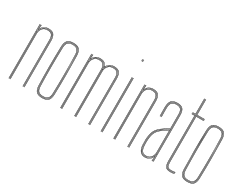

<svg xmlns="http://www.w3.org/2000/svg" viewBox="-83 -1318 2345 1842"><g transform="rotate(30 1090.0 -397.5)"><path d="M231.2 0V-514Q231.2 -556 215.2 -578.5Q199.2 -601 154.2 -601Q126.2 -601 104.6 -585.6Q83 -570.2 74 -542.5H72L75.8 -600H80V-596.2L75.8 -555.5H76.8Q85.5 -577.8 107.4 -591.4Q129.2 -605 154.2 -605Q201.8 -605 218.5 -581.5Q235.2 -558 235.2 -514V0ZM60 0V-600H64V0ZM68 0V-600H72L70 -527.8H72Q77.8 -556.5 99.4 -576.8Q121 -597 154.2 -597Q198.2 -597 212.8 -574.6Q227.2 -552.2 227.2 -514V0H223.2V-514Q223.2 -552 209 -572.5Q194.8 -593 154.2 -593Q124.8 -593 106.8 -579Q88.8 -565 80.6 -545.4Q72.5 -525.8 72.5 -508.8V0ZM76.5 0V-508.8Q76.5 -525.8 84 -544.4Q91.5 -563 108.5 -576Q125.5 -589 154.2 -589Q192.2 -589 205.8 -569.6Q219.2 -550.2 219.2 -514V0H215.2V-514Q215.2 -548.2 202.6 -566.6Q190 -585 154.2 -585Q127.5 -585 111.2 -572.9Q95 -560.8 87.8 -543.1Q80.5 -525.5 80.5 -508.8V0Z M432.5 5Q388.8 5 367.4 -15Q346 -35 344.5 -85Q341.5 -189.2 341.4 -293Q341.2 -396.8 344.5 -514Q346 -563 366.6 -584Q387.2 -605 432.5 -605Q478 -605 498.5 -584Q519 -563 520.5 -514Q523.2 -410.8 523.6 -305.2Q524 -199.8 520.5 -85Q519 -35 497.6 -15Q476.2 5 432.5 5ZM432.5 1Q474 1 494.6 -18Q515.2 -37 516.5 -85.2Q520 -202 519.8 -305.8Q519.5 -409.5 516.5 -513.8Q515.2 -562.2 494.8 -581.6Q474.2 -601 432.5 -601Q391 -601 370.4 -581.6Q349.8 -562.2 348.5 -513.8Q345.5 -409.5 345.4 -305.6Q345.2 -201.8 348.5 -85.2Q349.8 -37 370.4 -18Q391 1 432.5 1ZM432.5 -3Q391 -3 372.4 -22.1Q353.8 -41.2 352.5 -85.2Q349.2 -195.8 349.2 -299.6Q349.2 -403.5 352.5 -513.8Q353.8 -558.5 372.4 -577.8Q391 -597 432.5 -597Q474 -597 492.6 -577.8Q511.2 -558.5 512.5 -513.8Q515.5 -409.5 515.8 -305.5Q516 -201.5 512.5 -85.2Q511.2 -41.2 492.6 -22.1Q474 -3 432.5 -3ZM432.5 -7Q472 -7 489.6 -25.1Q507.2 -43.2 508.5 -85.5Q511.8 -196.2 511.8 -300Q511.8 -403.8 508.5 -513.5Q507.2 -556 489.6 -574.5Q472 -593 432.5 -593Q393 -593 375.4 -574.5Q357.8 -556 356.5 -513.5Q353.5 -409 353.4 -305.2Q353.2 -201.5 356.5 -85.5Q357.8 -43.2 375.5 -25.1Q393.2 -7 432.5 -7ZM432.5 -11Q397.2 -11 379.5 -27.4Q361.8 -43.8 360.5 -85.5Q357.2 -196.5 357.2 -299.9Q357.2 -403.2 360.5 -513.5Q361.8 -556 379.5 -572.5Q397.2 -589 432.5 -589Q467.8 -589 485.6 -572.5Q503.5 -556 504.5 -513.5Q507.5 -408.8 507.8 -305.5Q508 -202.2 504.5 -85.5Q503.5 -43.8 485.6 -27.4Q467.8 -11 432.5 -11ZM432.5 -15Q467.8 -15 483.6 -31.5Q499.5 -48 500.5 -85.8Q503.8 -197.2 503.8 -299.9Q503.8 -402.5 500.5 -513.5Q499.5 -551.8 483.6 -568.4Q467.8 -585 432.5 -585Q397.2 -585 381.5 -568.4Q365.8 -551.8 364.5 -513.5Q361.2 -401.8 361.2 -298.8Q361.2 -195.8 364.5 -85.8Q365.8 -48 381.5 -31.5Q397.2 -15 432.5 -15Z M957.8 0V-514Q957.8 -556 941.8 -578.5Q925.8 -601 880.8 -601Q852 -601 829.9 -584.5Q807.8 -568 800.5 -542.5H798.5Q794.5 -574.5 777.2 -587.8Q760 -601 725.8 -601Q697.8 -601 676.1 -585.6Q654.5 -570.2 645.5 -542.5H643.5L647.2 -600H651.5V-596.2L647.2 -555.5H648.2Q657 -577.8 678.9 -591.4Q700.8 -605 725.8 -605Q758.5 -605 775.9 -593.6Q793.2 -582.2 800.2 -555.5H802Q813.5 -579 835.4 -592Q857.2 -605 880.8 -605Q928.2 -605 945 -581.5Q961.8 -558 961.8 -514V0ZM631.5 0V-600H635.5V0ZM639.5 0V-600H643.5L641.5 -527.8H643.5Q649.2 -556.5 670.9 -576.8Q692.5 -597 725.8 -597Q761.8 -597 778.4 -581Q795 -565 797.5 -527.8H798.5Q804.2 -556.5 825.9 -576.8Q847.5 -597 880.8 -597Q924.8 -597 939.2 -574.6Q953.8 -552.2 953.8 -514V0H949.8V-514Q949.8 -552 935.5 -572.5Q921.2 -593 880.8 -593Q851.2 -593 833.4 -579Q815.5 -565 807.4 -545.4Q799.2 -525.8 799.2 -508.8V0H794.8V-514Q794.8 -552 780.5 -572.5Q766.2 -593 725.8 -593Q696.2 -593 678.2 -579Q660.2 -565 652.1 -545.4Q644 -525.8 644 -508.8V0ZM648 0V-508.8Q648 -525.8 655.5 -544.4Q663 -563 680 -576Q697 -589 725.8 -589Q763.8 -589 777.2 -569.6Q790.8 -550.2 790.8 -514V0H786.8V-514Q786.8 -548.2 774.1 -566.6Q761.5 -585 725.8 -585Q699 -585 682.8 -572.9Q666.5 -560.8 659.2 -543.1Q652 -525.5 652 -508.8V0ZM803.2 0V-508.8Q803.2 -525.8 810.8 -544.4Q818.2 -563 835.2 -576Q852.2 -589 880.8 -589Q918.8 -589 932.2 -569.6Q945.8 -550.2 945.8 -514V0H941.8V-514Q941.8 -548.2 929.1 -566.6Q916.5 -585 880.8 -585Q854 -585 837.9 -572.9Q821.8 -560.8 814.5 -543.1Q807.2 -525.5 807.2 -508.8V0Z M1079.8 -796V-800H1099.8V-796ZM1079.8 -788V-792H1099.8V-788ZM1079.8 -780V-784H1099.8V-780ZM1095.8 0V-600H1099.8V0ZM1079.8 0V-600H1083.8V0ZM1087.8 0V-600H1091.8V0Z M1391 0V-514Q1391 -556 1375 -578.5Q1359 -601 1314 -601Q1286 -601 1264.4 -585.6Q1242.8 -570.2 1233.8 -542.5H1231.8L1235.5 -600H1239.8V-596.2L1235.5 -555.5H1236.5Q1245.2 -577.8 1267.1 -591.4Q1289 -605 1314 -605Q1361.5 -605 1378.2 -581.5Q1395 -558 1395 -514V0ZM1219.8 0V-600H1223.8V0ZM1227.8 0V-600H1231.8L1229.8 -527.8H1231.8Q1237.5 -556.5 1259.1 -576.8Q1280.8 -597 1314 -597Q1358 -597 1372.5 -574.6Q1387 -552.2 1387 -514V0H1383V-514Q1383 -552 1368.8 -572.5Q1354.5 -593 1314 -593Q1284.5 -593 1266.5 -579Q1248.5 -565 1240.4 -545.4Q1232.2 -525.8 1232.2 -508.8V0ZM1236.2 0V-508.8Q1236.2 -525.8 1243.8 -544.4Q1251.2 -563 1268.2 -576Q1285.2 -589 1314 -589Q1352 -589 1365.5 -569.6Q1379 -550.2 1379 -514V0H1375V-514Q1375 -548.2 1362.4 -566.6Q1349.8 -585 1314 -585Q1287.2 -585 1271 -572.9Q1254.8 -560.8 1247.5 -543.1Q1240.2 -525.5 1240.2 -508.8V0Z M1661 0V-514Q1661 -560.8 1643.1 -580.9Q1625.2 -601 1584 -601Q1540 -601 1521.2 -580.2Q1502.5 -559.5 1501 -514Q1500.2 -490.8 1500.8 -463.8Q1501.2 -436.8 1502 -410H1498Q1497.2 -436.8 1496.8 -464.5Q1496.2 -492.2 1497 -514Q1498.5 -562.8 1518.6 -583.9Q1538.8 -605 1584 -605Q1627.2 -605 1646.1 -583.9Q1665 -562.8 1665 -514V0ZM1653.2 0V-10L1654.8 -72.2H1653.8Q1649.2 -45.8 1626.9 -24.4Q1604.5 -3 1571 -3Q1505.8 -3 1501 -90.5Q1500 -109 1499.8 -120Q1499.5 -131 1500 -144.8Q1501.8 -191.8 1514.4 -229.2Q1527 -266.8 1568 -298.5Q1588 -314 1611.4 -329.1Q1634.8 -344.2 1653 -355V-514Q1653 -556.5 1637 -574.8Q1621 -593 1584 -593Q1545.2 -593 1527.8 -574.6Q1510.2 -556.2 1509 -513.8Q1508.2 -490.5 1508.8 -463.8Q1509.2 -437 1510 -410H1506Q1505.2 -437.5 1504.8 -464.9Q1504.2 -492.2 1505 -513.8Q1506.2 -557.8 1524.4 -577.4Q1542.5 -597 1584 -597Q1623 -597 1640 -577.8Q1657 -558.5 1657 -514V0ZM1571 5Q1534.8 5 1515 -20.2Q1495.2 -45.5 1493 -90Q1491 -122.2 1492 -145Q1493.8 -192 1506.9 -231.8Q1520 -271.5 1563 -304.8Q1580 -318 1601.6 -332.6Q1623.2 -347.2 1645 -360V-514Q1645 -552 1630.9 -568.5Q1616.8 -585 1584 -585Q1549 -585 1533.6 -568.2Q1518.2 -551.5 1517 -513.5Q1516.2 -490.8 1516.8 -465.6Q1517.2 -440.5 1518 -410H1514Q1513.2 -438 1512.8 -465.1Q1512.2 -492.2 1513 -513.5Q1514.2 -552.2 1529.9 -570.6Q1545.5 -589 1584 -589Q1619 -589 1634 -571.6Q1649 -554.2 1649 -514V-357.8Q1602.8 -330.2 1565 -301.2Q1524.2 -269.5 1511 -231.1Q1497.8 -192.8 1496 -145Q1495.5 -129.8 1495.8 -121.5Q1496 -113.2 1497 -90.2Q1499.2 -46.2 1518.5 -22.6Q1537.8 1 1571 1Q1599.2 1 1621 -14.6Q1642.8 -30.2 1651.8 -57.5H1652.8L1649.5 -6V0H1645.2V-4.8L1649.8 -44.5H1648.8Q1639.2 -21.8 1617.4 -8.4Q1595.5 5 1571 5ZM1571 -7Q1600.5 -7 1618.5 -21Q1636.5 -35 1644.8 -54.8Q1653 -74.5 1653 -91.2V-350.8Q1635.8 -340.8 1612.2 -325.2Q1588.8 -309.8 1570.2 -295.2Q1532.8 -266.2 1519.4 -230.5Q1506 -194.8 1504 -144.8Q1503.5 -129.5 1503.8 -121.5Q1504 -113.5 1505 -90.5Q1509.2 -7 1571 -7ZM1571 -11Q1543.8 -11 1527.4 -31.1Q1511 -51.2 1509 -90.8Q1508 -109.5 1507.8 -120Q1507.5 -130.5 1508 -144.8Q1510 -198.2 1524.4 -232.1Q1538.8 -266 1573.2 -292.5Q1589.2 -305 1610 -319Q1630.8 -333 1649 -343.8V-91.2Q1649 -74.5 1641.5 -55.8Q1634 -37 1616.9 -24Q1599.8 -11 1571 -11ZM1571 -15Q1597.8 -15 1614 -27.1Q1630.2 -39.2 1637.6 -57Q1645 -74.8 1645 -91.2V-336.8Q1630.5 -327.8 1611.6 -315.1Q1592.8 -302.5 1575.2 -289Q1540.5 -262 1527.2 -228.6Q1514 -195.2 1512 -144.5Q1511.5 -129.8 1511.8 -122Q1512 -114.2 1513 -90.8Q1517 -15 1571 -15Z M1855 -3Q1813.5 -3 1802.8 -21.6Q1792 -40.2 1792 -85V-588H1752V-592H1792V-770H1796V-592H1888V-588H1796V-85Q1796 -41.5 1806 -24.2Q1816 -7 1855 -7Q1877 -7 1898 -11.8V-7.8Q1887.8 -5.2 1876.2 -4.1Q1864.8 -3 1855 -3ZM1752 -596V-600H1784V-770H1788V-596ZM1800 -596V-770H1804V-600H1888V-596ZM1855 5Q1810 5 1797 -16Q1784 -37 1784 -85V-580H1752V-584H1788V-85Q1788 -39 1799.9 -19Q1811.8 1 1855 1Q1879.2 1 1898 -4V0Q1880 5 1855 5ZM1855 -11Q1817 -11 1808.5 -27.8Q1800 -44.5 1800 -85.2V-584H1888V-580H1804V-85.2Q1804 -45.8 1811.8 -30.4Q1819.5 -15 1855 -15Q1875.2 -15 1898 -19.5V-15.5Q1876 -11 1855 -11Z M2040.8 5Q1997 5 1975.6 -15Q1954.2 -35 1952.8 -85Q1949.8 -189.2 1949.6 -293Q1949.5 -396.8 1952.8 -514Q1954.2 -563 1974.9 -584Q1995.5 -605 2040.8 -605Q2086.2 -605 2106.8 -584Q2127.2 -563 2128.8 -514Q2131.5 -410.8 2131.9 -305.2Q2132.2 -199.8 2128.8 -85Q2127.2 -35 2105.9 -15Q2084.5 5 2040.8 5ZM2040.8 1Q2082.2 1 2102.9 -18Q2123.5 -37 2124.8 -85.2Q2128.2 -202 2128 -305.8Q2127.8 -409.5 2124.8 -513.8Q2123.5 -562.2 2103 -581.6Q2082.5 -601 2040.8 -601Q1999.2 -601 1978.6 -581.6Q1958 -562.2 1956.8 -513.8Q1953.8 -409.5 1953.6 -305.6Q1953.5 -201.8 1956.8 -85.2Q1958 -37 1978.6 -18Q1999.2 1 2040.8 1ZM2040.8 -3Q1999.2 -3 1980.6 -22.1Q1962 -41.2 1960.8 -85.2Q1957.5 -195.8 1957.5 -299.6Q1957.5 -403.5 1960.8 -513.8Q1962 -558.5 1980.6 -577.8Q1999.2 -597 2040.8 -597Q2082.2 -597 2100.9 -577.8Q2119.5 -558.5 2120.8 -513.8Q2123.8 -409.5 2124 -305.5Q2124.2 -201.5 2120.8 -85.2Q2119.5 -41.2 2100.9 -22.1Q2082.2 -3 2040.8 -3ZM2040.8 -7Q2080.2 -7 2097.9 -25.1Q2115.5 -43.2 2116.8 -85.5Q2120 -196.2 2120 -300Q2120 -403.8 2116.8 -513.5Q2115.5 -556 2097.9 -574.5Q2080.2 -593 2040.8 -593Q2001.2 -593 1983.6 -574.5Q1966 -556 1964.8 -513.5Q1961.8 -409 1961.6 -305.2Q1961.5 -201.5 1964.8 -85.5Q1966 -43.2 1983.8 -25.1Q2001.5 -7 2040.8 -7ZM2040.8 -11Q2005.5 -11 1987.8 -27.4Q1970 -43.8 1968.8 -85.5Q1965.5 -196.5 1965.5 -299.9Q1965.5 -403.2 1968.8 -513.5Q1970 -556 1987.8 -572.5Q2005.5 -589 2040.8 -589Q2076 -589 2093.9 -572.5Q2111.8 -556 2112.8 -513.5Q2115.8 -408.8 2116 -305.5Q2116.2 -202.2 2112.8 -85.5Q2111.8 -43.8 2093.9 -27.4Q2076 -11 2040.8 -11ZM2040.8 -15Q2076 -15 2091.9 -31.5Q2107.8 -48 2108.8 -85.8Q2112 -197.2 2112 -299.9Q2112 -402.5 2108.8 -513.5Q2107.8 -551.8 2091.9 -568.4Q2076 -585 2040.8 -585Q2005.5 -585 1989.8 -568.4Q1974 -551.8 1972.8 -513.5Q1969.5 -401.8 1969.5 -298.8Q1969.5 -195.8 1972.8 -85.8Q1974 -48 1989.8 -31.5Q2005.5 -15 2040.8 -15Z"/></g></svg>

Font: Big Shoulders Inline Display Thin
Style: Regular
Weight: 100
Designer: Patric King
Foundry: XO Type Co
Version: Version 1.000